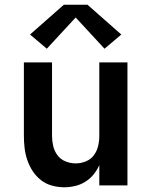

<svg xmlns="http://www.w3.org/2000/svg" viewBox="-20 -784 640 812"><path d="M252 8Q226 8 200 1Q174 -6 153.5 -22Q133 -38 118.5 -60Q104 -82 95.5 -107Q87 -132 84 -158Q81 -184 81 -210V-520H200V-210Q200 -188 205 -166.5Q210 -145 223 -127.5Q236 -110 257 -101.5Q278 -93 300 -93Q322 -93 343 -101.5Q364 -110 377 -127.5Q390 -145 395 -166.5Q400 -188 400 -210V-520H519V0H400V-86Q391 -65 376 -46.5Q361 -28 341 -15.5Q321 -3 298 2.5Q275 8 252 8ZM178 -578 107 -638 250 -764H350L493 -638L422 -578L300 -710Z"/></svg>

Font: Iosevka SS04 Extended
Style: Bold
Weight: 700
Width: 7
Monospace: yes
Designer: Belleve Invis
Foundry: Belleve Invis
Version: Version 19.0.0; ttfautohint (v1.8.4)